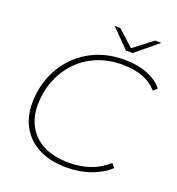

<svg xmlns="http://www.w3.org/2000/svg" viewBox="-153 -994 1036 1122"><g transform="rotate(20 365.0 -433.0)"><path d="M387 4Q285 4 214 -32Q143 -68 106 -132.5Q69 -197 69 -281Q69 -366 98 -442Q127 -518 181.5 -577Q236 -636 314.5 -670Q393 -704 491 -704Q572 -704 633.5 -680Q695 -656 730 -612L706 -591Q671 -632 617 -652.5Q563 -673 489 -673Q400 -673 328.5 -642Q257 -611 207 -557Q157 -503 130 -432Q103 -361 103 -282Q103 -207 135.5 -149.5Q168 -92 231.5 -59.5Q295 -27 390 -27Q465 -27 525 -49.5Q585 -72 629 -113L649 -88Q605 -46 536 -21Q467 4 387 4ZM479 -757 368 -870H403L502 -780L619 -870H658L521 -757Z"/></g></svg>

Font: Montserrat Thin ExtraLight
Style: Italic
Weight: 250
Italic angle: -11.3°
Version: Version 9.000